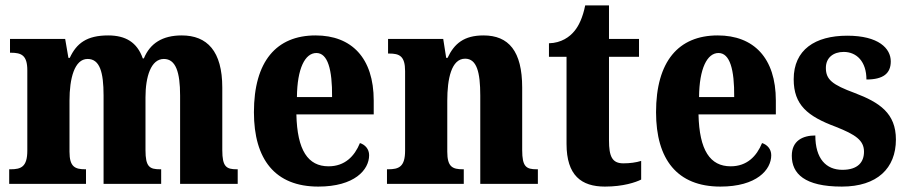

<svg xmlns="http://www.w3.org/2000/svg" viewBox="-20 -680 3358 710"><path d="M14 0H298V-54H296C257 -54 237 -63 237 -119V-308C237 -389 255 -462 304 -462C349 -462 363 -413 363 -327V0H576V-54H572C533 -54 518 -63 518 -125V-320C518 -396 538 -462 586 -462C630 -462 646 -413 646 -327V0H859V-54H856C817 -54 802 -63 802 -125V-356C802 -491 746 -549 652 -549C581 -549 535 -520 512 -464H508C487 -524 444 -549 380 -549C301 -549 263 -520 238 -466H233L221 -536H17V-485H20C59 -485 81 -476 81 -420V-123C81 -63 58 -54 19 -54H14Z M1157 10C1291 10 1345 -52 1345 -106C1345 -129 1330 -145 1311 -151C1291 -102 1255 -65 1195 -65C1119 -65 1079 -124 1076 -257H1362V-308C1362 -466 1280 -549 1147 -549C1002 -549 919 -453 919 -265C919 -91 997 10 1157 10ZM1208 -321H1078C1079 -427 1108 -484 1150 -484C1192 -484 1209 -423 1208 -321Z M1411 0H1695V-54H1692C1653 -54 1634 -63 1634 -119V-308C1634 -388 1649 -463 1700 -463C1743 -463 1756 -413 1756 -327V0H1969V-54H1965C1926 -54 1911 -63 1911 -125V-356C1911 -491 1861 -549 1768 -549C1696 -549 1660 -519 1635 -466H1630L1619 -536H1415V-482H1419C1457 -482 1478 -473 1478 -417V-123C1478 -63 1455 -54 1415 -54H1411Z M2217 10C2285 10 2331 -6 2351 -16V-85C2332 -79 2309 -76 2285 -76C2244 -76 2232 -101 2232 -161V-470H2343V-536H2232V-660H2144C2135 -615 2120 -584 2104 -565C2087 -544 2056 -521 2010 -520V-470H2075V-148C2075 -31 2130 10 2217 10Z M2644 10C2778 10 2832 -52 2832 -106C2832 -129 2817 -145 2798 -151C2778 -102 2742 -65 2682 -65C2606 -65 2566 -124 2563 -257H2849V-308C2849 -466 2767 -549 2634 -549C2489 -549 2406 -453 2406 -265C2406 -91 2484 10 2644 10ZM2695 -321H2565C2566 -427 2595 -484 2637 -484C2679 -484 2696 -423 2695 -321Z M3093 10C3224 10 3293 -58 3293 -164C3293 -261 3233 -301 3141 -336C3057 -367 3034 -386 3034 -429C3034 -467 3062 -488 3100 -488C3148 -488 3184 -452 3184 -386C3247 -386 3274 -409 3274 -453C3274 -501 3229 -548 3113 -548C2994 -548 2915 -496 2915 -387C2915 -292 2966 -250 3071 -211C3144 -182 3175 -161 3175 -119C3175 -81 3153 -52 3095 -52C3035 -52 2995 -93 2995 -179C2949 -179 2908 -160 2908 -104C2908 -38 2955 10 3093 10Z"/></svg>

Font: Noto Serif Condensed ExtraBold
Style: Regular
Weight: 800
Width: 3
Designer: Monotype Design Team
Foundry: Monotype Imaging Inc.
Version: Version 2.013